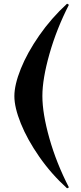

<svg xmlns="http://www.w3.org/2000/svg" viewBox="-20 -862 440 1042"><path d="M58 -340Q58 -402 93 -489Q128 -576 193 -669.5Q258 -763 344 -842L354 -836Q287 -705 248.5 -569.5Q210 -434 210 -341Q210 -246 248 -111.5Q286 23 354 155L344 160Q258 82 193 -11.5Q128 -105 93 -192Q58 -279 58 -340Z"/></svg>

Font: Tiejili SC
Style: Regular
Weight: 400
Designer: Buernia
Foundry: Ershou Xiaoxi Press
Version: Version 1.100